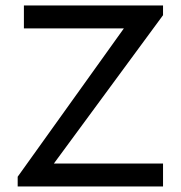

<svg xmlns="http://www.w3.org/2000/svg" viewBox="-20 -674 653 694"><path d="M43.9 0V-35.2L427.7 -571.3H66.4V-654.3H569.3V-619.1L174.8 -83H569.3V0Z"/></svg>

Font: Sen
Style: Regular
Weight: 400
Designer: Kosal Sen, Philatype
Foundry: Philatype
Version: Version 2.000;gftools[0.9.31]